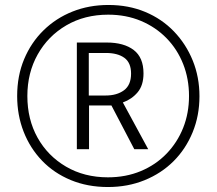

<svg xmlns="http://www.w3.org/2000/svg" viewBox="-20 -743 871 772"><path d="M414 9Q332 9 264.5 -19Q197 -47 149 -97Q101 -147 75 -213.5Q49 -280 49 -357Q49 -438 77 -505Q105 -572 155 -621Q205 -670 271.5 -696.5Q338 -723 416 -723Q497 -723 564 -695Q631 -667 679.5 -616.5Q728 -566 755 -499.5Q782 -433 782 -356Q782 -278 754.5 -211Q727 -144 678 -95Q629 -46 561.5 -18.5Q494 9 414 9ZM414 -30Q486 -30 546 -55Q606 -80 649.5 -125Q693 -170 716.5 -229Q740 -288 740 -357Q740 -426 716.5 -485.5Q693 -545 649.5 -589.5Q606 -634 546.5 -659Q487 -684 415 -684Q320 -684 246.5 -641Q173 -598 131.5 -524Q90 -450 90 -357Q90 -263 131 -189.5Q172 -116 245.5 -73Q319 -30 414 -30ZM289 -143V-572H409Q478 -572 517.5 -542Q557 -512 557 -448Q557 -400 533.5 -372Q510 -344 474 -331L576 -143H520L428 -319H338V-143ZM405 -359Q450 -359 478.5 -380Q507 -401 507 -447Q507 -491 480 -510.5Q453 -530 406 -530H337V-359Z"/></svg>

Font: Noto Sans Ethiopic Condensed Light
Style: Regular
Weight: 300
Width: 3
Designer: Monotype Design Team
Foundry: Monotype Imaging Inc.
Version: Version 2.102; ttfautohint (v1.8.4.7-5d5b)